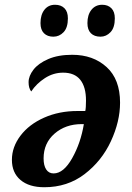

<svg xmlns="http://www.w3.org/2000/svg" viewBox="-20 -776 554 806"><path d="M30 -105Q30 -159 66 -206.5Q102 -254 165 -282Q228 -310 305 -310H338Q341 -323 341 -354Q341 -411 317 -441Q293 -471 245 -471Q204 -471 168.5 -448Q133 -425 111 -392Q100 -406 100 -431Q100 -457 120.5 -483.5Q141 -510 182.5 -528Q224 -546 283 -546Q371 -546 427.5 -494.5Q484 -443 484 -345Q484 -266 445.5 -183Q407 -100 335 -45Q263 10 166 10Q102 10 66 -20.5Q30 -51 30 -105ZM332 -255H323Q255 -255 209 -215Q163 -175 163 -111Q163 -81 174 -64.5Q185 -48 205 -48Q247 -48 283 -112Q319 -176 332 -255ZM150 -679Q150 -714 166.5 -735Q183 -756 211 -756Q236 -756 250.5 -741.5Q265 -727 265 -699Q265 -660 247 -641Q229 -622 204 -622Q179 -622 164.5 -636.5Q150 -651 150 -679ZM347 -679Q347 -714 364 -735Q381 -756 409 -756Q433 -756 447.5 -741.5Q462 -727 462 -699Q462 -660 444 -641Q426 -622 402 -622Q376 -622 361.5 -636.5Q347 -651 347 -679Z"/></svg>

Font: Noto Serif Narrow
Style: Bold Italic
Weight: 700
Width: 4
Italic angle: -12°
Designer: Monotype Design Team
Foundry: Monotype Imaging Inc.
Version: Version 1.001